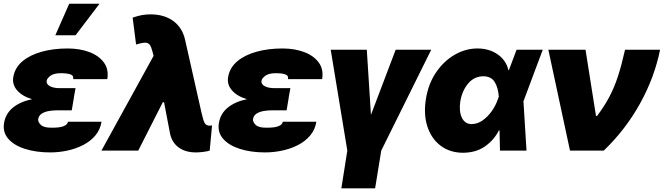

<svg xmlns="http://www.w3.org/2000/svg" viewBox="-24 -815 3592 1039"><path d="M525.4 -156.2Q518.6 -113.3 491.9 -81.8Q465.3 -50.3 425.8 -30Q386.2 -9.8 340.1 0Q293.9 9.8 248 9.8Q170.9 9.8 111.3 -9.3Q51.8 -28.3 20.8 -64Q-10.3 -99.6 -2 -149.4Q6.3 -200.2 46.1 -232.7Q85.9 -265.1 149.9 -278.3Q96.7 -293.9 68.8 -325.9Q41 -357.9 47.9 -397.5Q56.2 -448.2 96.7 -482.7Q137.2 -517.1 200.9 -534.9Q264.6 -552.7 341.8 -552.7Q407.7 -552.7 459.5 -533.2Q511.2 -513.7 538.3 -476.6Q565.4 -439.5 556.6 -386.7H372.1Q375.5 -406.7 356.2 -412.8Q336.9 -418.9 306.6 -418.9Q268.6 -418.9 249.8 -405.5Q231 -392.1 228.5 -377.9Q225.6 -359.9 245.6 -348.9Q265.6 -337.9 299.8 -337.9H384.8L375.5 -287.1H376L364.3 -217.8H279.3Q260.7 -217.8 239.7 -214.1Q218.8 -210.4 202.6 -200.7Q186.5 -190.9 182.6 -170.9Q180.7 -154.3 197.3 -138.9Q213.9 -123.5 254.9 -124Q299.3 -123.5 320.6 -132.3Q341.8 -141.1 343.8 -156.2ZM275.4 -624 350.6 -794.9H514.6L384.8 -624Z M524.9 0 807.1 -512.7 801.3 -535.2Q794.9 -560.5 786.6 -572.3Q778.3 -584 761.5 -584Q744.6 -584 712.4 -574.2L693.8 -719.7Q722.7 -729.5 744.9 -733.4Q767.1 -737.3 790.5 -737.3Q865.2 -737.3 914.6 -700.7Q963.9 -664.1 978 -597.7L1066.9 -203.1Q1076.2 -160.6 1084.5 -147.7Q1092.8 -134.8 1110.8 -134.8Q1117.7 -134.8 1123.5 -136.7L1110.8 0Q1100.1 3.9 1077.4 6.8Q1054.7 9.8 1035.6 9.8Q981 9.8 944.8 -15.6Q908.7 -41 897 -87.9L863.8 -261.7H856.9L724.1 0Z M1688 -156.2Q1681.2 -113.3 1654.5 -81.8Q1627.9 -50.3 1588.4 -30Q1548.8 -9.8 1502.7 0Q1456.5 9.8 1410.6 9.8Q1333.5 9.8 1273.9 -9.3Q1214.4 -28.3 1183.3 -64Q1152.3 -99.6 1160.6 -149.4Q1168.9 -200.2 1208.7 -232.7Q1248.5 -265.1 1312.5 -278.3Q1259.3 -293.9 1231.4 -325.9Q1203.6 -357.9 1210.4 -397.5Q1218.8 -448.2 1259.3 -482.7Q1299.8 -517.1 1363.5 -534.9Q1427.2 -552.7 1504.4 -552.7Q1570.3 -552.7 1622.1 -533.2Q1673.8 -513.7 1700.9 -476.6Q1728 -439.5 1719.2 -386.7H1534.7Q1538.1 -406.7 1518.8 -412.8Q1499.5 -418.9 1469.2 -418.9Q1431.2 -418.9 1412.4 -405.5Q1393.6 -392.1 1391.1 -377.9Q1388.2 -359.9 1408.2 -348.9Q1428.2 -337.9 1462.4 -337.9H1547.4L1538.1 -287.1H1538.6L1526.9 -217.8H1441.9Q1423.3 -217.8 1402.3 -214.1Q1381.3 -210.4 1365.2 -200.7Q1349.1 -190.9 1345.2 -170.9Q1343.3 -154.3 1359.9 -138.9Q1376.5 -123.5 1417.5 -124Q1461.9 -123.5 1483.2 -132.3Q1504.4 -141.1 1506.3 -156.2Z M1765.6 -545.9H1960.9L1983.4 -193.4L2117.2 -545.9H2309.6L2039.1 0L2005.9 204.1H1823.2L1855.5 0Z M2481.4 11.7Q2410.6 11.2 2360.6 -26.4Q2310.5 -64 2288.8 -130.4Q2267.1 -196.8 2281.2 -282.2Q2294.9 -363.8 2336.7 -424.6Q2378.4 -485.4 2437 -519Q2495.6 -552.7 2559.6 -552.7Q2623.5 -552.7 2669.4 -520.5Q2715.3 -488.3 2727.5 -434.6H2729.5L2771.5 -545.9H2913.1L2810.5 -271.5L2808.6 -267.6L2825.2 0H2681.6L2679.2 -109.9L2675.8 -109.4Q2649.4 -57.1 2600.6 -22.9Q2551.8 11.2 2481.4 11.7ZM2466.8 -265.6Q2459 -211.4 2475.6 -177.5Q2492.2 -143.6 2528.3 -143.6Q2559.1 -143.6 2587.2 -163.1Q2615.2 -182.6 2637 -213.4Q2658.7 -244.1 2669.9 -277.3L2675.3 -291.5Q2671.9 -340.3 2653.1 -371.1Q2634.3 -401.9 2591.8 -402.3Q2542 -401.9 2509.3 -363Q2476.6 -324.2 2466.8 -265.6Z M3060.5 0 2943.4 -545.9H3144.5L3201.2 -187.5H3207Q3247.1 -240.7 3273.7 -291.3Q3300.3 -341.8 3320.1 -402.3Q3339.8 -462.9 3358.4 -545.9H3547.9Q3518.1 -396.5 3439.5 -254.6Q3360.8 -112.8 3243.2 0Z"/></svg>

Font: Inter Tight Black
Style: Italic
Weight: 900
Italic angle: -9.39999°
Designer: Rasmus Andersson
Foundry: rsms
Version: Version 3.004; ttfautohint (v1.8.4.7-5d5b)